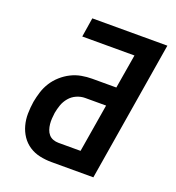

<svg xmlns="http://www.w3.org/2000/svg" viewBox="-133 -841 866 947"><g transform="rotate(20 300.0 -367.5)"><path d="M243 0Q212 0 181.5 -6.5Q151 -13 126 -29.5Q101 -46 84.5 -70.5Q68 -95 60 -124.5Q52 -154 52.5 -185.5Q53 -217 58 -249Q63 -276 71.5 -303Q80 -330 95.5 -354.5Q111 -379 133.5 -399Q156 -419 182 -432Q208 -445 236 -450Q264 -455 291 -455H418L448 -634H174L190 -735H584L463 0ZM243 -101H359L401 -354H291Q269 -354 247 -344.5Q225 -335 209.5 -316.5Q194 -298 186.5 -276.5Q179 -255 175 -233Q173 -218 172 -203Q171 -188 172.5 -173.5Q174 -159 178.5 -145.5Q183 -132 192 -121.5Q201 -111 214.5 -106Q228 -101 243 -101Z"/></g></svg>

Font: Iosevka SS04 Extended
Style: Bold Italic
Weight: 700
Width: 7
Italic angle: -9°
Monospace: yes
Designer: Belleve Invis
Foundry: Belleve Invis
Version: Version 19.0.0; ttfautohint (v1.8.4)